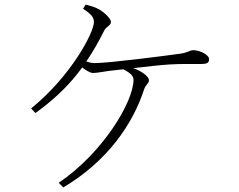

<svg xmlns="http://www.w3.org/2000/svg" viewBox="-20 -788 1040 834"><path d="M255 26C449 -89 558 -252 606 -400C613 -421 627 -425 627 -440C627 -454 599 -478 559 -492C619 -499 682 -506 716 -508C761 -511 825 -510 852 -510C884 -510 888 -517 888 -532C888 -549 849 -570 820 -570C802 -570 799 -559 757 -554C700 -546 454 -514 393 -514C380 -514 370 -516 355 -521C385 -565 410 -610 433 -656C442 -673 462 -677 462 -693C462 -707 432 -736 407 -749C395 -756 373 -763 352 -768L341 -750C371 -730 388 -715 388 -693C388 -645 286 -455 115 -317L134 -297C224 -362 288 -427 337 -495C354 -482 372 -471 384 -471C403 -471 428 -477 453 -480L516 -487C541 -474 560 -460 560 -442C560 -345 426 -123 235 6Z"/></svg>

Font: Noto Serif CJK HK ExtraLight
Style: Regular
Weight: 200
Designer: Ryoko NISHIZUKA 西塚涼子 (kana & ideographs); Frank Grießhammer (Latin, Greek & Cyrillic); Wenlong ZHANG 张文龙 (bopomofo); San
Foundry: Adobe
Version: Version 2.001;hotconv 1.1.0;makeotfexe 2.6.0